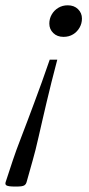

<svg xmlns="http://www.w3.org/2000/svg" viewBox="-81 -451 335 724"><path d="M-59.5 235 -32.5 153Q-27 136 -18.8 113.8Q-10.5 91.5 0 64Q10.5 36.5 22.8 4.2Q35 -28 48.5 -64.5Q62 -101 76.8 -141.5Q91.5 -182 106.5 -226H135Q123.5 -182 113.2 -141.5Q103 -101 94.5 -64.5Q86 -28 78.5 4.2Q71 36.5 64.8 64Q58.5 91.5 53 113.8Q47.5 136 42.5 153L19 236.5Q17 243.5 12.2 247Q7.5 250.5 -1 251.5Q-9.5 252.5 -23.5 252.5Q-37.5 252.5 -46.5 251.2Q-55.5 250 -58.8 246.2Q-62 242.5 -59.5 235ZM158.5 -312Q134.5 -312 119.8 -326.5Q105 -341 105 -362Q105 -380.5 114 -396.2Q123 -412 138.8 -421.5Q154.5 -431 174.5 -431Q198.5 -431 213.2 -416.5Q228 -402 228 -381Q228 -362.5 219 -346.8Q210 -331 194.5 -321.5Q179 -312 158.5 -312Z"/></svg>

Font: Newsreader 18pt
Style: Italic
Weight: 400
Italic angle: -17°
Version: Version 1.003